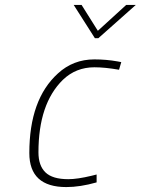

<svg xmlns="http://www.w3.org/2000/svg" viewBox="-20 -750 571 779"><path d="M379 -595H365L279 -730H311L377 -625L492 -730H531ZM363 -509Q411 -509 456 -501L472 -498L463 -467Q406 -477 363 -477Q288 -477 235 -426Q136 -329 136 -132Q136 -78 164.5 -50.5Q193 -23 257 -23Q294 -23 352 -37L372 -42V-10Q305 9 249 9Q99 9 99 -129Q99 -347 215 -452Q277 -509 363 -509Z"/></svg>

Font: TitilliumWebThinItalic
Style: Thin Italic
Weight: 200
Italic angle: -13°
Version: Version 1.001;PS 57.000;hotconv 1.0.70;makeotf.lib2.5.55311